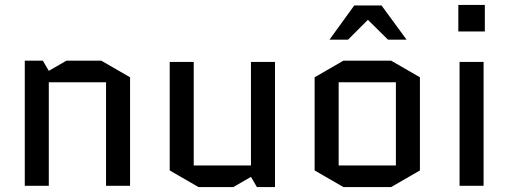

<svg xmlns="http://www.w3.org/2000/svg" viewBox="-20 -750 2052 775"><path d="M505 -438V0H408V-418H177V0H80V-505H153L177 -464L248 -505H389Z M665 -62V-500H762V-82H993V-500H1090V5H1017L993 -36L922 5H781Z M1675 -62 1559 5H1366L1250 -62V-438L1366 -505H1559L1675 -438ZM1347 -418V-82H1578V-418ZM1410 -728H1520L1621 -590H1546L1465 -670L1385 -590H1310Z M1932 -500V0H1835V-500ZM1830 -623V-730H1937V-623Z"/></svg>

Font: Quantico
Style: Regular
Weight: 400
Designer: Matt Desmond
Foundry: MADtype
Version: Version 2.002